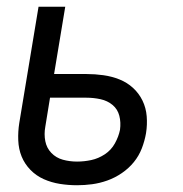

<svg xmlns="http://www.w3.org/2000/svg" viewBox="-20 -540 540 568"><path d="M208 8Q182 8 157 4Q132 0 109.5 -10Q87 -20 70 -37.5Q53 -55 44 -77Q35 -99 34 -125Q33 -151 37 -176L94 -520H173L140 -321H236Q261 -321 286 -317.5Q311 -314 333.5 -305Q356 -296 373.5 -280Q391 -264 401.5 -242.5Q412 -221 414 -196Q416 -171 412 -146Q408 -123 399.5 -101Q391 -79 376 -60.5Q361 -42 340.5 -28Q320 -14 297.5 -6Q275 2 252.5 5Q230 8 208 8ZM208 -62Q229 -62 250 -66.5Q271 -71 290 -83.5Q309 -96 320 -116Q331 -136 335 -156Q338 -178 333 -197.5Q328 -217 313 -229.5Q298 -242 277.5 -246.5Q257 -251 235 -251H128L114 -165Q110 -143 114 -122.5Q118 -102 132 -87.5Q146 -73 166 -67.5Q186 -62 208 -62Z"/></svg>

Font: Iosevka Fixed
Style: Italic
Weight: 400
Italic angle: -9°
Monospace: yes
Designer: Belleve Invis
Foundry: Belleve Invis
Version: Version 33.2.4